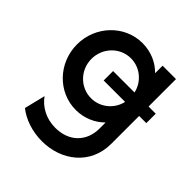

<svg xmlns="http://www.w3.org/2000/svg" viewBox="-180 -543 880 880"><g transform="rotate(45 260.5 -103.0)"><path d="M231.9 219.4C354.9 219.4 464.6 139.6 464.6 2.8V-177.8H511.1V-238.9H464.6V-416.7H377.8V-368.1C343.1 -403.5 295.1 -425 239.6 -425C124.3 -425 31.2 -327.8 31.2 -208.3C31.2 -88.9 124.3 8.3 239.6 8.3C294.4 8.3 342.4 -13.2 377.1 -47.9V-8.3C377.1 74.3 320.8 132.6 231.2 132.6C170.8 132.6 122.9 104.9 93.8 64.6L68.8 166.7C110.4 199.3 167.4 219.4 231.9 219.4ZM251.4 -79.2C181.2 -79.2 125 -136.8 125 -208.3C125 -279.9 181.2 -338.2 251.4 -338.2C311.1 -338.2 361.1 -295.8 373.6 -238.9H234.7V-177.8H373.6C361.1 -121.5 311.1 -79.2 251.4 -79.2Z"/></g></svg>

Font: Afacad Medium
Style: Regular
Weight: 500
Designer: Kristian Moeller
Foundry: Dicotype
Version: Version 1.000